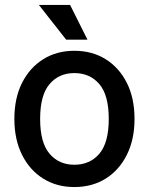

<svg xmlns="http://www.w3.org/2000/svg" viewBox="-20 -745 601 775"><path d="M280 10Q209 10 154.5 -24Q100 -58 69 -120Q38 -182 38 -265Q38 -349 69 -410.5Q100 -472 154.5 -506Q209 -540 280 -540Q352 -540 406.5 -506Q461 -472 492 -410.5Q523 -349 523 -265Q523 -182 492 -120Q461 -58 406.5 -24Q352 10 280 10ZM280 -80Q343 -80 381 -124.5Q419 -169 419 -265Q419 -361 381 -405.5Q343 -450 280 -450Q218 -450 180 -405.5Q142 -361 142 -265Q142 -169 180 -124.5Q218 -80 280 -80ZM247 -585 137 -725H263L333 -585Z"/></svg>

Font: Radio Canada Big
Style: Regular
Weight: 400
Designer: Étienne Aubert Bonn
Foundry: Coppers and Brasses
Version: Version 1.001